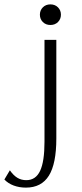

<svg xmlns="http://www.w3.org/2000/svg" viewBox="-90 -672 373 876"><path d="M92 -605Q92 -625 105.5 -638.5Q119 -652 140 -652Q161 -652 174.5 -638.5Q188 -625 188 -605Q188 -585 174.5 -571.5Q161 -558 140 -558Q119 -558 105.5 -571.5Q92 -585 92 -605ZM-70 147 -45 105Q-29 128 -11 139Q7 150 30 150Q73 150 93 107.5Q113 65 113 -25V-490H167V-40Q167 75 133 129.5Q99 184 28 184Q-2 184 -27.5 174.5Q-53 165 -70 147Z"/></svg>

Font: Fahkwang ExtraLight
Style: Regular
Weight: 275
Designer: Suppakit Chalermlarp | Katatrad Co.,Ltd.
Foundry: Cadson Demak Co.,Ltd.
Version: Version 1.000; ttfautohint (v1.6)